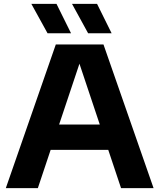

<svg xmlns="http://www.w3.org/2000/svg" viewBox="-20 -969 820 989"><path d="M10 0 267.5 -740H513L771 0H603.5L380.5 -667H398L175 0ZM198.5 -197 236.5 -327.5H543.5L581 -197ZM434 -797.5 351 -949H480L555 -797.5ZM225 -797.5 141.5 -949H271L346 -797.5Z"/></svg>

Font: Encode Sans SemiExpanded
Style: Bold
Weight: 700
Width: 6
Designer: Multiple Designers
Foundry: Impallari Type
Version: Version 3.002